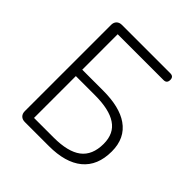

<svg xmlns="http://www.w3.org/2000/svg" viewBox="-193 -874 1019 1019"><g transform="rotate(45 316.0 -364.5)"><path d="M147 0Q128 0 117 -11Q106 -22 106 -41V-688Q106 -707 117 -718Q128 -729 147 -729H320H510Q535 -729 535 -704Q535 -678 510 -678H166V-412H323Q446 -412 512 -366Q584 -316 584 -216Q584 -109 517 -54Q451 0 327 0ZM166 -50H239H313Q420 -50 472 -89Q525 -129 525 -214Q525 -292 470 -328Q417 -364 309 -364H166Z"/></g></svg>

Font: GenSenRounded TW L
Style: Regular
Weight: 300
Version: Version 1.501;PS 1;hotconv 16.6.51;makeotf.lib2.5.65220